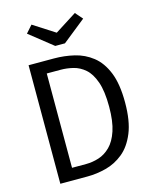

<svg xmlns="http://www.w3.org/2000/svg" viewBox="-134 -1016 883 1105"><g transform="rotate(-15 307.5 -464.0)"><path d="M566.7 -356.4Q566.7 -245.6 537.9 -175.6Q509.2 -105.6 462.1 -67.4Q414.9 -29.2 358.7 -14.6Q302.6 0 247.7 0H85.6V-706.2H236.4Q298.5 -706.2 357.2 -692.3Q415.9 -678.5 463.3 -641.3Q510.8 -604.1 538.7 -535.4Q566.7 -466.7 566.7 -356.4ZM471.8 -356.4Q471.8 -448.7 452.3 -504.1Q432.8 -559.5 401 -587.2Q369.2 -614.9 331.5 -624.1Q293.8 -633.3 257.4 -633.3H174.4V-71.3H258.5Q296.4 -71.3 334.4 -83.3Q372.3 -95.4 403.3 -126.2Q434.4 -156.9 453.1 -212.8Q471.8 -268.7 471.8 -356.4ZM420.5 -927.7 458.5 -884.1 320.5 -773.8H262.6L123.6 -884.1L162.1 -927.7L290.8 -845.1Z"/></g></svg>

Font: FiraCode Nerd Font
Style: Regular
Weight: 400
Designer: Carrois Corporate, Edenspiekermann AG, Nikita Prokopov
Foundry: Carrois Corporate, Edenspiekermann AG, Nikita Prokopov
Version: Version 6.002;Nerd Fonts 2.1.0